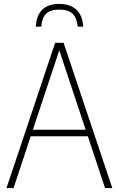

<svg xmlns="http://www.w3.org/2000/svg" viewBox="-20 -958 605 978"><path d="M13 0 261 -740H304L552 0H515L427.5 -264H136.5L49 0ZM147.5 -297H416.5L282 -702ZM162 -822Q169.5 -938 282 -938Q337 -938 368.8 -909Q400.5 -880 404 -822H376Q371 -868.5 349 -888.8Q327 -909 282 -909Q237 -909 215.5 -888.8Q194 -868.5 190 -822Z"/></svg>

Font: Encode Sans Cnd Th
Style: Regular
Weight: 100
Width: 3
Designer: Multiple Designers
Foundry: Impallari Type
Version: Version 3.002; ttfautohint (v1.8.3) -l 8 -r 50 -G 200 -x 14 